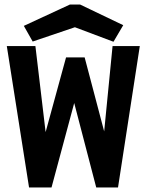

<svg xmlns="http://www.w3.org/2000/svg" viewBox="-20 -826 640 846"><path d="M108 0 10 -623H136L181 -244L271 -573H353L439 -247L476 -623H596L500 0H404L307 -372L207 0ZM124 -643 85 -712 288 -806H333L523 -715L480 -642L310 -706Z"/></svg>

Font: Inconsolata Expanded Black
Style: Regular
Weight: 900
Width: 7
Monospace: yes
Designer: Raph Levien, Cyreal, Brenton Simpson
Foundry: Raph Levien, Cyreal, Google
Version: Version 3.001; ttfautohint (v1.8.2.53-6de2)